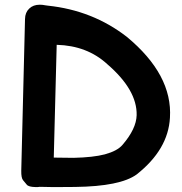

<svg xmlns="http://www.w3.org/2000/svg" viewBox="-20 -756 762 802"><path d="M102.1 -720.2Q85 -704.1 84.5 -676.8L68.8 -42.5Q68.4 -12.7 76.2 -3.4Q84 5.9 91.8 15.4Q99.6 24.9 128.4 25.4Q138.2 25.9 146 24.4Q189.9 26.4 293.9 24.9Q482.4 22.5 550.8 -27.3Q682.6 -131.3 689.9 -264.2Q701.2 -443.8 509.3 -602.5Q366.7 -712.9 179.7 -732.4Q174.3 -733.4 168.9 -733.9Q158.2 -736.3 146 -736.3Q118.7 -736.3 102.1 -720.2ZM427.7 -488.3Q553.2 -380.4 550.8 -274.9Q549.3 -217.8 491.7 -150.9Q470.2 -125.5 418 -111.3Q369.6 -98.6 287.6 -96.7L204.6 -97.7L216.8 -568.8Q343.8 -565.4 427.7 -488.3Z"/></svg>

Font: Comic Relief
Style: Bold
Weight: 700
Designer: Jeff Davis
Foundry: Loudifier
Version: Version 1.200; ttfautohint (v1.8.4.7-5d5b)